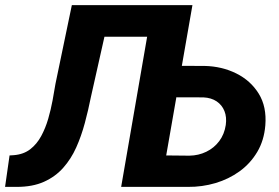

<svg xmlns="http://www.w3.org/2000/svg" viewBox="-52 -731 1093 751"><path d="M229 -710.9H384.3L303.7 -352.1Q293.5 -300.8 279.8 -249.8Q266.1 -198.7 246.1 -154.1Q226.1 -109.4 195.3 -74.7Q164.6 -40 120.1 -20Q75.7 0 13.7 0H-32.2L-14.6 -123L1.5 -124Q40 -127 66.2 -147.2Q92.3 -167.5 109.1 -198.7Q126 -230 136.5 -266.1Q147 -302.2 153.6 -338.1Q160.2 -374 165 -403.3ZM593.8 -710.9 571.8 -587.4H222.2L243.7 -710.9ZM602.5 -473.6 748 -473.1Q815.9 -471.7 872.1 -443.8Q928.2 -416 960 -364.7Q991.7 -313.5 985.8 -240.7Q981 -181.6 954.1 -136.5Q927.2 -91.3 885 -60.8Q842.8 -30.3 790.8 -14.9Q738.8 0.5 683.1 0H421.9L544.9 -710.9H700.7L598.1 -123L688.5 -122.1Q724.6 -122.6 755.1 -137.5Q785.6 -152.3 805.7 -179.2Q825.7 -206.1 831.1 -242.2Q835.4 -272.9 825.9 -296.6Q816.4 -320.3 795.4 -334.5Q774.4 -348.6 743.7 -350.1L581.1 -350.6Z"/></svg>

Font: Roboto ExtraBold
Style: Italic
Weight: 800
Designer: Christian Robertson
Foundry: Google
Version: Version 3.009; 2024